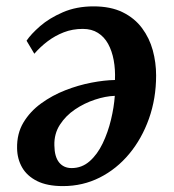

<svg xmlns="http://www.w3.org/2000/svg" viewBox="-20 -584 559 618"><path d="M65.5 -453Q79.5 -474 109 -499.8Q138.5 -525.5 182.2 -544.5Q226 -563.5 281 -563.5Q336.5 -563.5 375 -544.5Q413.5 -525.5 437.2 -493.5Q461 -461.5 471.8 -422Q482.5 -382.5 482.5 -341Q482.5 -267 459.5 -202.2Q436.5 -137.5 396 -88.8Q355.5 -40 301 -12.5Q246.5 15 182.5 15Q132 15 99.5 -1.2Q67 -17.5 51.2 -45Q35.5 -72.5 35 -106.5Q34 -154 55.5 -189.8Q77 -225.5 112.5 -251.2Q148 -277 190.2 -293.5Q232.5 -310 274.5 -318Q316.5 -326 350 -326.5Q351.5 -360.5 346 -390.2Q340.5 -420 328 -442.8Q315.5 -465.5 295.2 -478.2Q275 -491 246.5 -491Q213.5 -491 185.2 -480Q157 -469 133.2 -451Q109.5 -433 90.5 -411ZM210.5 -43Q243.5 -43 268.5 -65Q293.5 -87 310.5 -122.5Q327.5 -158 337.2 -198.5Q347 -239 349.5 -275.5Q319.5 -274.5 285.5 -263.2Q251.5 -252 221.5 -231.8Q191.5 -211.5 172.8 -182.5Q154 -153.5 155 -116Q155.5 -79.5 170.2 -61.2Q185 -43 210.5 -43Z"/></svg>

Font: Merriweather 24pt SemiBold
Style: Italic
Weight: 600
Italic angle: -7.8°
Version: Version 2.101